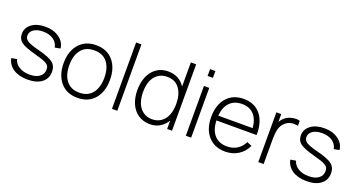

<svg xmlns="http://www.w3.org/2000/svg" viewBox="-45 -1333 3635 1957"><g transform="rotate(20 1772.5 -354.0)"><path d="M269.5 14.2Q175.8 14.2 115 -25.4Q54.2 -64.9 40 -135.7L99.1 -145.5Q111.8 -97.2 158.2 -68.8Q204.6 -40.5 272 -40.5Q339.4 -40.5 378.7 -69.1Q418 -97.7 418 -147Q418 -168.5 412.4 -181.9Q406.7 -195.3 387.2 -208Q367.7 -220.7 337.2 -231.2Q306.6 -241.7 250.5 -256.8Q137.7 -287.1 97.2 -318.1Q56.6 -349.1 56.6 -404.8Q56.6 -471.7 112.5 -513.4Q168.5 -555.2 258.8 -555.2Q349.1 -555.2 410.4 -511.5Q471.7 -467.8 478.5 -398.4L419.4 -387.7Q410.6 -439.5 366.9 -469.7Q323.2 -500 256.8 -500.5Q194.3 -501.5 155 -475.8Q115.7 -450.2 115.7 -408.2Q115.7 -372.6 148.7 -351.6Q181.6 -330.6 276.9 -306.6Q393.1 -276.9 435.8 -242.9Q478.5 -209 478.5 -146.5Q478.5 -71.3 422.9 -28.6Q367.2 14.2 269.5 14.2Z M810.5 -555.2Q929.2 -555.2 995.6 -477.1Q1062 -398.9 1062 -271Q1062 -141.1 995.4 -63Q928.7 15.1 810.5 15.1Q692.4 15.1 625.7 -63.5Q559.1 -142.1 559.1 -271Q559.1 -399.9 626.5 -477.5Q693.8 -555.2 810.5 -555.2ZM620.6 -271Q620.6 -164.6 669.7 -102.8Q718.8 -41 810.5 -41Q903.3 -41 951.9 -103Q1000.5 -165 1000.5 -271Q1000.5 -377.4 951.9 -438.2Q903.3 -499 810.5 -499Q716.8 -499 668.7 -437.3Q620.6 -375.5 620.6 -271Z M1181.6 0V-720.2H1239.3V0Z M1596.2 15.1Q1522 15.1 1467.5 -22.9Q1413.1 -61 1386 -125Q1358.9 -189 1358.9 -271Q1358.9 -351.6 1385.7 -415.5Q1412.6 -479.5 1465.8 -517.3Q1519 -555.2 1590.8 -555.2Q1712.9 -555.2 1775.4 -458V-720.2H1833V0H1780.3V-91.3Q1751 -41 1704.1 -12.9Q1657.2 15.1 1596.2 15.1ZM1420.4 -271Q1420.4 -204.1 1439.9 -152.8Q1459.5 -101.6 1500.7 -70.8Q1542 -40 1599.6 -40Q1658.7 -40 1700 -70.6Q1741.2 -101.1 1760.7 -152.3Q1780.3 -203.6 1780.3 -271Q1780.3 -374.5 1734.1 -437.3Q1688 -500 1601.1 -500Q1541.5 -500 1500 -469.5Q1458.5 -439 1439.5 -388.2Q1420.4 -337.4 1420.4 -271Z M1982.9 -648.9V-722.7H2040.5V-648.9ZM1982.9 0V-540H2040.5V0Z M2412.6 15.1Q2296.4 15.1 2228.3 -61.8Q2160.2 -138.7 2160.2 -269Q2160.2 -401.4 2227.8 -478.3Q2295.4 -555.2 2411.6 -555.2Q2529.8 -555.2 2595.2 -475.3Q2660.6 -395.5 2658.7 -253.4H2222.2Q2226.1 -151.9 2275.1 -96.4Q2324.2 -41 2411.6 -41Q2473.6 -41 2520.8 -69.8Q2567.9 -98.6 2595.2 -153.8L2647 -130.9Q2614.3 -61.5 2552.7 -23.2Q2491.2 15.1 2412.6 15.1ZM2223.1 -305.7H2596.7Q2587.9 -400.9 2541 -450.7Q2494.1 -500.5 2412.6 -500.5Q2329.1 -500.5 2280.3 -450Q2231.4 -399.4 2223.1 -305.7Z M2768.6 0V-540H2821.3V-455.1Q2837.9 -483.9 2859.4 -502.4Q2890.6 -530.8 2939.2 -541Q2987.8 -551.3 3022 -540V-485.4Q2940.4 -503.9 2886.2 -457.5Q2849.1 -425.3 2837.9 -378.4Q2826.7 -331.5 2826.7 -267.6V0Z M3295.9 14.2Q3202.1 14.2 3141.4 -25.4Q3080.6 -64.9 3066.4 -135.7L3125.5 -145.5Q3138.2 -97.2 3184.6 -68.8Q3231 -40.5 3298.3 -40.5Q3365.7 -40.5 3405 -69.1Q3444.3 -97.7 3444.3 -147Q3444.3 -168.5 3438.7 -181.9Q3433.1 -195.3 3413.6 -208Q3394 -220.7 3363.5 -231.2Q3333 -241.7 3276.9 -256.8Q3164.1 -287.1 3123.5 -318.1Q3083 -349.1 3083 -404.8Q3083 -471.7 3138.9 -513.4Q3194.8 -555.2 3285.2 -555.2Q3375.5 -555.2 3436.8 -511.5Q3498 -467.8 3504.9 -398.4L3445.8 -387.7Q3437 -439.5 3393.3 -469.7Q3349.6 -500 3283.2 -500.5Q3220.7 -501.5 3181.4 -475.8Q3142.1 -450.2 3142.1 -408.2Q3142.1 -372.6 3175 -351.6Q3208 -330.6 3303.2 -306.6Q3419.4 -276.9 3462.2 -242.9Q3504.9 -209 3504.9 -146.5Q3504.9 -71.3 3449.2 -28.6Q3393.6 14.2 3295.9 14.2Z"/></g></svg>

Font: Manrope Light
Style: Regular
Weight: 300
Designer: Mikhail Sharanda
Foundry: Mikhail Sharanda
Version: Version 4.505;FEAKit 1.0